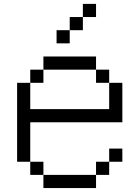

<svg xmlns="http://www.w3.org/2000/svg" viewBox="-20 -953 707 973"><path d="M600 -133.3H533.3V-200H600ZM600 -333.3H133.3V-133.3H66.7V-533.3H133.3V-400H533.3V-533.3H600ZM133.3 -133.3H200V-66.7H133.3ZM133.3 -533.3V-600H200V-533.3ZM266.7 -733.3V-800H333.3V-733.3ZM400 -800H333.3V-866.7H400ZM400 -866.7V-933.3H466.7V-866.7ZM533.3 -133.3V-66.7H466.7V-133.3ZM533.3 -600V-533.3H466.7V-600ZM200 -66.7H466.7V0H200ZM200 -600V-666.7H466.7V-600Z"/></svg>

Font: Galmuri14 Regular
Style: Regular
Weight: 400
Designer: Lee Minseo (quiple)
Version: Version 2.399;hotconv 1.1.1;makeotfexe 2.6.0 DEVELOPMENT